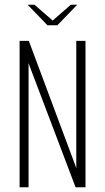

<svg xmlns="http://www.w3.org/2000/svg" viewBox="-20 -793 445 813"><path d="M97 -773H126L203 -706L280 -773H307L223 -686H181ZM63 0V-620H102L301 -87L302 -82L303 -80V-620H342V0H300L104 -517L102 -524H101V0Z"/></svg>

Font: Smooch Sans Light
Style: Regular
Weight: 300
Designer: Robert E. Leuschke
Foundry: Robert E. Leuschke
Version: Version 1.010; ttfautohint (v1.8.3)